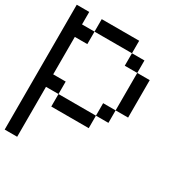

<svg xmlns="http://www.w3.org/2000/svg" viewBox="-191 -805 1049 1110"><g transform="rotate(30 333.5 -250.5)"><path d="M0 166.7V-666.7H83.3V-583.3H166.7V-500H83.3V-250H166.7V-166.7H83.3V166.7ZM166.7 -166.7H416.7V-83.3H166.7ZM166.7 -583.3V-666.7H416.7V-583.3ZM500 -166.7H416.7V-250H500ZM500 -250V-500H583.3V-250ZM500 -583.3V-500H416.7V-583.3Z"/></g></svg>

Font: Galmuri11 Regular
Style: Regular
Weight: 400
Designer: Minseo Lee (Quiple)
Version: Version 2.356;hotconv 1.1.0;makeotfexe 2.6.0 DEVELOPMENT